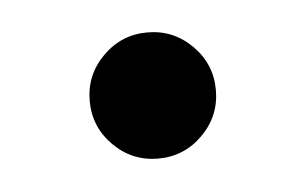

<svg xmlns="http://www.w3.org/2000/svg" viewBox="-27 -151 303 191"><g transform="rotate(-5 125.0 -56.0)"><path d="M125 7Q99 7 80.5 -11.5Q62 -30 62 -56Q62 -82 80.5 -100.5Q99 -119 125 -119Q151 -119 169.5 -100.5Q188 -82 188 -56Q188 -30 169.5 -11.5Q151 7 125 7Z"/></g></svg>

Font: Red Hat Display SemiBold
Style: Regular
Weight: 600
Designer: Pentagram, MCKL
Foundry: Pentagram, MCKL
Version: Version 1.023